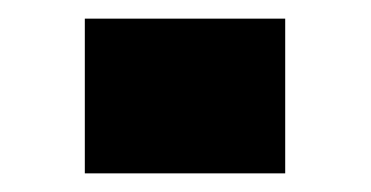

<svg xmlns="http://www.w3.org/2000/svg" viewBox="-20 -186 398 206"><path d="M71 0V-166H286V0Z"/></svg>

Font: Saira Expanded ExtraBold
Style: Regular
Weight: 800
Width: 7
Designer: Hector Gatti with collaboration of the Omnibus-Type team
Foundry: Omnibus-Type
Version: Version 1.101